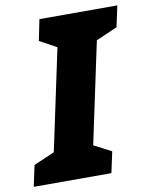

<svg xmlns="http://www.w3.org/2000/svg" viewBox="-118 -775 658 835"><g transform="rotate(-10 210.5 -357.0)"><path d="M-37 0H306L326 -93L249 -133L344 -580L438 -621L458 -714H114L95 -621L170 -580L75 -133L-17 -93Z"/></g></svg>

Font: Noto Sans Condensed Black
Style: Italic
Weight: 900
Width: 3
Italic angle: -12°
Designer: Monotype Design Team
Foundry: Monotype Imaging Inc.
Version: Version 2.013